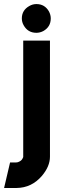

<svg xmlns="http://www.w3.org/2000/svg" viewBox="-61 -726 317 940"><path d="M52.7 -527.3H183.6V41Q183.6 88.9 143.6 135.7Q93.8 193.4 20.5 194.3H-41L-11.7 69.3H16.6Q22.5 69.3 26.9 67.9Q31.2 66.4 34.7 64.5Q38.1 62.5 41 60.5Q43.9 58.6 45.9 55.7Q47.9 52.7 49.3 50.3Q50.8 47.9 51.3 45.9Q51.8 43.9 52.7 43V41ZM45.9 -635.7Q45.9 -675.8 82 -696.3Q98.6 -706.1 117.2 -706.1Q158.2 -706.1 178.7 -669.9Q187.5 -653.3 187.5 -635.7Q187.5 -594.7 151.4 -574.2Q134.8 -565.4 117.2 -565.4Q75.2 -565.4 54.7 -602.5Q45.9 -618.2 45.9 -635.7Z"/></svg>

Font: Post No Bills Colombo ExtraBold
Style: Regular
Weight: 800
Designer: Kosala Senevirathne, Siva Puranthara, Lasantha Premarathna, Tharique Azeez
Foundry: Mooniak
Version: Version 1.220 ; ttfautohint (v1.6)